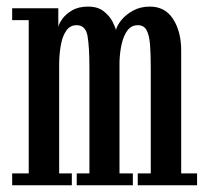

<svg xmlns="http://www.w3.org/2000/svg" viewBox="-20 -548 608 568"><path d="M16 0V-35H65V-488.5H16V-523.5H152.5V-468Q153.5 -476 163.5 -490.8Q173.5 -505.5 192.8 -517Q212 -528.5 240.5 -528.5Q269.5 -528.5 287 -514.5Q304.5 -500.5 313 -483.8Q321.5 -467 323 -459Q326 -472.5 339.2 -488.8Q352.5 -505 374 -516.8Q395.5 -528.5 423.5 -528.5Q468.5 -528.5 492.2 -491.5Q516 -454.5 516 -398.5V-35H563V0H387.5V-35H426V-347Q426 -388.5 423.8 -416.5Q421.5 -444.5 413.5 -459Q405.5 -473.5 388 -473.5Q369 -473.5 357.5 -458.5Q346 -443.5 340.2 -419Q334.5 -394.5 333.5 -365.5V-35H373V0H207V-35H244.5V-347Q244.5 -409 239 -441.2Q233.5 -473.5 206.5 -473.5Q188 -473.5 176.8 -458.2Q165.5 -443 160.5 -417.2Q155.5 -391.5 155 -360.5V-35H192.5V0Z"/></svg>

Font: Imbue Thin 10pt Medium
Style: Regular
Weight: 500
Version: Version 1.102